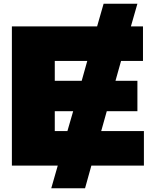

<svg xmlns="http://www.w3.org/2000/svg" viewBox="-20 -892 843 1034"><path d="M256 122H438L472 0H755V-186H525L555 -293H720V-457H602L632 -564H750V-750H685L720 -872H538L503 -750H44V0H291ZM275 -186V-293H374L343 -186ZM275 -564H450L420 -457H275Z"/></svg>

Font: Bounded ExtBd
Style: Regular
Weight: 800
Designer: Vlad Churkin
Version: Version 3.0